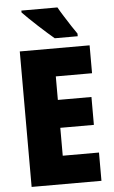

<svg xmlns="http://www.w3.org/2000/svg" viewBox="-61 -968 597 1008"><g transform="rotate(-5 237.5 -463.5)"><path d="M432 0H64V-714H432V-567H241V-443H418V-296H241V-149H432ZM281 -927Q292 -907 310 -878.5Q328 -850 345.5 -823Q363 -796 374 -781V-767H253Q239 -779 216.5 -798.5Q194 -818 169.5 -841Q145 -864 124 -884Q103 -904 91 -917V-927Z"/></g></svg>

Font: Noto Sans Lao Looped Condensed Black
Style: Regular
Weight: 900
Width: 3
Designer: Mark Frömberg, Ben Mitchell
Foundry: The Fontpad Ltd
Version: Version 1.002; ttfautohint (v1.8.4.7-5d5b)